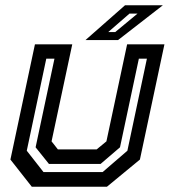

<svg xmlns="http://www.w3.org/2000/svg" viewBox="-20 -708 644 728"><path d="M100.5 0 19.5 -103 112.5 -540H254L175.5 -172L199.5 -141.5H346.5L383.5 -172L462 -540H603.5L510.5 -103L385.5 0ZM145 -55.5H369L463 -136.5L537 -485.5H506.5L435 -149.5L361.5 -86.5H165.5L115 -149.5L186.5 -485.5H155.5L81.5 -136.5ZM304 -556 454 -688H597.5L427.5 -556ZM390.5 -586.5H417L501.5 -656.5H471Z"/></svg>

Font: Tourney SemiBold
Style: Italic
Weight: 600
Italic angle: -12°
Version: Version 1.015